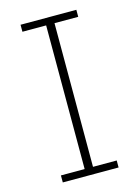

<svg xmlns="http://www.w3.org/2000/svg" viewBox="-108 -760 596 821"><g transform="rotate(-15 189.5 -349.0)"><path d="M66 0V-31H171V-667H66V-698H313V-667H208V-31H313V0Z"/></g></svg>

Font: IBM Plex Sans ExtLt
Style: Regular
Weight: 200
Designer: Mike Abbink, Paul van der Laan, Pieter van Rosmalen
Foundry: Bold Monday
Version: Version 3.005